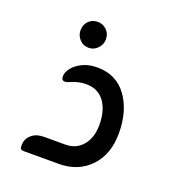

<svg xmlns="http://www.w3.org/2000/svg" viewBox="-104 -615 631 697"><g transform="rotate(20 211.5 -266.5)"><path d="M157 -533Q177 -533 191.5 -519Q206 -505 206 -483Q206 -463 191.5 -448Q177 -433 157 -433Q136 -433 122 -448Q108 -463 108 -483Q108 -505 122 -519Q136 -533 157 -533ZM200 0H64Q50 0 50 -12V-19Q50 -42 68 -58Q86 -74 117 -74H198Q240 -74 265 -104Q290 -134 290 -183Q290 -239 265.5 -272.5Q241 -306 195 -306Q178 -306 164 -302.5Q150 -299 136 -293Q126 -288 118 -288Q105 -288 105 -304Q105 -320 118.5 -337Q132 -354 156 -365.5Q180 -377 212 -377Q286 -377 326.5 -321Q367 -265 367 -179Q367 -97 320.5 -48.5Q274 0 200 0Z"/></g></svg>

Font: Zain
Style: Regular
Weight: 400
Designer: Zain,Boutros
Foundry: Mobile Telecommunications Company (Zain), 2024
Version: Version 1.51; ttfautohint (v1.8.4)